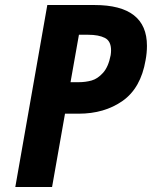

<svg xmlns="http://www.w3.org/2000/svg" viewBox="-20 -745 640 765"><path d="M168.5 -725H356.5Q565.5 -725 565.5 -562.5Q565.5 -534 560 -505Q541 -394 468.5 -343Q396 -292 293 -292H239L187.5 0H41ZM421 -525.5Q422.5 -536 422.5 -544.5Q422.5 -581.5 397.8 -594Q373 -606.5 331.5 -606.5H294.5L261 -417.5H293Q320.5 -417.5 344.8 -424.2Q369 -431 390.5 -454.8Q412 -478.5 421 -525.5Z"/></svg>

Font: JuliaMono ExtraBoldItalic
Style: Regular
Weight: 800
Italic angle: -9°
Monospace: yes
Designer: cormullion
Foundry: corm
Version: Version 0.049; ttfautohint (v1.8.4)